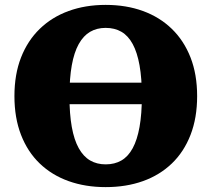

<svg xmlns="http://www.w3.org/2000/svg" viewBox="-20 -748 865 785"><path d="M173 -410H635V-322H173ZM412 17Q329 17 260.5 -7.5Q192 -32 142.5 -79.5Q93 -127 66 -196.5Q39 -266 39 -355Q39 -444 66 -513Q93 -582 142.5 -630Q192 -678 260.5 -703Q329 -728 412 -728Q496 -728 564.5 -703Q633 -678 682.5 -630Q732 -582 759 -513Q786 -444 786 -355Q786 -266 759 -196.5Q732 -127 682.5 -79.5Q633 -32 564.5 -7.5Q496 17 412 17ZM412 -76Q449 -76 476.5 -92Q504 -108 522.5 -142Q541 -176 550.5 -229Q560 -282 560 -355Q560 -428 550.5 -481Q541 -534 522.5 -568Q504 -602 476.5 -618Q449 -634 412 -634Q376 -634 348.5 -618Q321 -602 302 -568Q283 -534 273.5 -481Q264 -428 264 -355Q264 -282 273.5 -229Q283 -176 302 -142Q321 -108 348.5 -92Q376 -76 412 -76Z"/></svg>

Font: Roboto Serif ExtraBold
Style: Regular
Weight: 800
Designer: Greg Gazdowicz
Foundry: Commercial Type
Version: Version 1.008